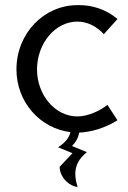

<svg xmlns="http://www.w3.org/2000/svg" viewBox="-20 -505 499 747"><path d="M212 144C213 190 256 222 282 222C276 204 273 187 273 172C273 139 287 112 318 87L260 63C277 46 285 29 288 11C336 9 391 -8 437 -37L398 -97C368 -73 321 -52 281 -52C194 -52 124 -136 124 -235C124 -335 194 -421 281 -421C320 -421 357 -402 384 -372L437 -431C393 -469 338 -485 290 -485H281C151 -485 44 -375 44 -235C44 -107 137 -5 254 9C250 28 237 48 206 68L262 91Z"/></svg>

Font: Mint Spirit
Style: Regular
Weight: 400
Designer: HARENDAL Hirwen
Foundry: Arkandis Digital Foundry.
Version: Version 1.004;FFEdit